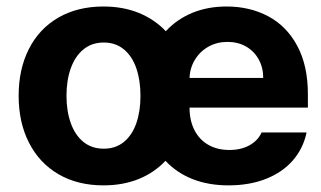

<svg xmlns="http://www.w3.org/2000/svg" viewBox="-20 -557 984 588"><path d="M37.1 -263.7Q37.1 -345.2 68.6 -407.2Q100.1 -469.2 158.9 -503.2Q217.8 -537.1 296.9 -537.1Q356.4 -537.1 404.8 -517.6Q453.1 -498 487.8 -461.4Q521.5 -498 568.8 -517.6Q616.2 -537.1 673.8 -537.1Q745.1 -537.1 801.5 -507.1Q857.9 -477.1 890.4 -416.5Q922.9 -356 922.9 -268.6V-227.5H560.5Q560.5 -188 575.4 -158.7Q590.3 -129.4 617.9 -113.5Q645.5 -97.7 682.6 -97.7Q718.3 -97.7 744.1 -112.1Q770 -126.5 781.2 -151.4H918.9Q908.7 -102.5 877 -65.9Q845.2 -29.3 794.7 -9.3Q744.1 10.7 679.7 10.7Q618.7 10.7 569.8 -8.5Q521 -27.8 486.8 -64.5Q452.1 -27.8 404.1 -8.5Q356 10.7 296.9 10.7Q217.8 10.7 159.2 -23.4Q100.6 -57.6 68.8 -119.9Q37.1 -182.1 37.1 -263.7ZM410.2 -263.7Q410.2 -311 397.5 -347.9Q384.8 -384.8 359.4 -405.8Q334 -426.8 297.9 -426.8Q261.2 -426.8 235.6 -405.8Q210 -384.8 196.8 -347.9Q183.6 -311 183.6 -263.7Q183.6 -216.8 196.8 -179.9Q210 -143.1 235.6 -122.3Q261.2 -101.6 297.9 -101.6Q334 -101.6 359.4 -122.3Q384.8 -143.1 397.5 -179.7Q410.2 -216.3 410.2 -263.7ZM786.1 -318.4Q786.1 -350.1 772.2 -375.2Q758.3 -400.4 733.4 -414.6Q708.5 -428.7 676.8 -428.7Q644.5 -428.7 618.4 -414.1Q592.3 -399.4 576.9 -374Q561.5 -348.6 560.5 -318.4Z"/></svg>

Font: Pretendard GOV
Style: Bold
Weight: 700
Designer: Base glyphs from Inter by Rasmus Andersson; Hangeul glyphs from Noto Sans CJK(Source Han Sans) by Jang Soo-young and Kan
Foundry: Kil Hyung-jin
Version: Version 1.309